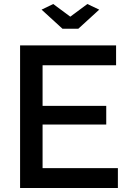

<svg xmlns="http://www.w3.org/2000/svg" viewBox="-20 -936 643 956"><path d="M245 -916 187 -888 291 -793H370L474 -888L415 -916L330 -853ZM567 -99H192V-316H509V-409H192V-611H558V-710H80V0H567Z"/></svg>

Font: FIGSv2-sans-serif SemiBold
Style: Regular
Weight: 600
Designer: Matt McInerney, Pablo Impallari, Rodrigo Fuenzalida,Mirko Velimirovic
Foundry: Matt McInerney, Pablo Impallari, Rodrigo Fuenzalida
Version: Version 4.021;hotconv 1.0.109;makeotfexe 2.5.65596